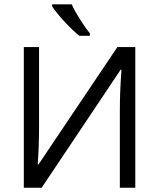

<svg xmlns="http://www.w3.org/2000/svg" viewBox="-20 -885 748 905"><path d="M92.3 -663.1H164.1V-294.4Q164.1 -192.4 157.7 -109.9H161.6L533.2 -663.1H617.7V0H544.9V-365.2Q544.9 -456.1 552.7 -556.6H548.8L176.3 0H92.3ZM403.8 -716.3H354Q324.2 -739.7 283.9 -783.2Q243.7 -826.7 225.6 -855.5V-864.7H317.9Q332 -833.5 357.9 -792.5Q383.8 -751.5 403.8 -727.5Z"/></svg>

Font: Bpm'online Open Sans
Style: Regular
Weight: 400
Foundry: Ascender Corporation
Version: Version 1.10